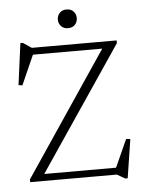

<svg xmlns="http://www.w3.org/2000/svg" viewBox="-59 -901 731 971"><g transform="rotate(-5 306.5 -415.0)"><path d="M554.5 -676V-662L122.5 -22.5L115 -35H495.5L559 -175.5L580 -173L549.5 23.5H537L496.5 0H56.5V-14L486.5 -653L501 -641H126.5L60 -491L40.5 -494L68.5 -705H80.5L124 -676ZM315.5 -759Q293.5 -759 280.5 -772.8Q267.5 -786.5 267.5 -806.5Q267.5 -826.5 280.5 -840.2Q293.5 -854 315.5 -854Q338 -854 350.8 -840.2Q363.5 -826.5 363.5 -806.5Q363.5 -786.5 350.8 -772.8Q338 -759 315.5 -759Z"/></g></svg>

Font: Newsreader 16pt Light
Style: Regular
Weight: 300
Designer: Hugues Gentile
Foundry: Production Type
Version: Version 1.003